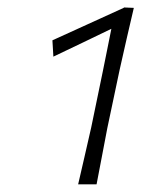

<svg xmlns="http://www.w3.org/2000/svg" viewBox="-20 -782 368 500"><path d="M183.5 -302Q192 -338.5 199.8 -372.5Q207.5 -406.5 217.5 -450L247.5 -595Q253 -623 258.8 -651Q264.5 -679 270 -707Q236 -690.5 198.5 -672.5Q161 -654.5 119 -634.5L116.5 -677Q162.5 -698 209.2 -719.2Q256 -740.5 302 -761.5L303 -762.5H304L328.5 -761.5Q319.5 -724 310.2 -682.8Q301 -641.5 291.5 -600L259.5 -448.5Q251.5 -406.5 244.8 -371.5Q238 -336.5 231.5 -302Z"/></svg>

Font: Commissioner Loud ExtraLight
Style: Italic
Weight: 200
Italic angle: -12°
Designer: Kostas Bartsokas
Foundry: Kostas Bartsokas
Version: Version 1.000; ttfautohint (v1.8.3)